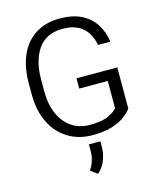

<svg xmlns="http://www.w3.org/2000/svg" viewBox="-138 -817 958 1157"><g transform="rotate(-15 341.5 -239.0)"><path d="M605.5 -346.2V-89.4Q592.8 -70.8 563.5 -47.6Q534.2 -24.4 483.9 -7.3Q433.6 9.8 356.4 9.8Q271.5 9.8 205.8 -30.3Q140.1 -70.3 102.8 -144.5Q65.4 -218.8 65.4 -321.8V-392.1Q65.4 -494.1 98.9 -567.9Q132.3 -641.6 195.1 -681.2Q257.8 -720.7 346.2 -720.7Q426.8 -720.7 481.2 -692.9Q535.6 -665 566.4 -616.7Q597.2 -568.4 605.5 -506.8H528.3Q521.5 -547.4 501.2 -581.3Q481 -615.2 443.4 -635.7Q405.8 -656.2 346.2 -656.2Q244.6 -656.2 193.8 -584.7Q143.1 -513.2 143.1 -393.1V-321.8Q143.1 -239.3 169.7 -179.2Q196.3 -119.1 244.4 -86.7Q292.5 -54.2 356.9 -54.2Q435.5 -54.2 474.9 -74Q514.2 -93.8 528.8 -111.3V-282.2H351.1V-346.2ZM391.6 57.6V95.7Q391.6 134.3 375.7 175Q359.9 215.8 328.1 243.2L285.2 212.4Q302.7 185.5 311.5 158Q320.3 130.4 320.3 96.7V57.6Z"/></g></svg>

Font: Vazirmatn RD FD Light
Style: Regular
Weight: 300
Designer: Saber Rastikerdar
Foundry: Saber Rastikerdar
Version: Version 33.003